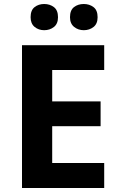

<svg xmlns="http://www.w3.org/2000/svg" viewBox="-20 -940 600 960"><path d="M501 0H90V-714H501V-590H241V-433H483V-309H241V-125H501ZM133 -854Q133 -889 153 -904.5Q173 -920 201 -920Q229 -920 249.5 -904.5Q270 -889 270 -854Q270 -821 249.5 -805Q229 -789 201 -789Q173 -789 153 -805.5Q133 -822 133 -854ZM330 -854Q330 -889 350 -904.5Q370 -920 399 -920Q427 -920 447.5 -904.5Q468 -889 468 -854Q468 -821 447.5 -805Q427 -789 399 -789Q371 -789 350.5 -805.5Q330 -822 330 -854Z"/></svg>

Font: Noto Sans New Tai Lue
Style: Bold
Weight: 700
Version: Version 2.003